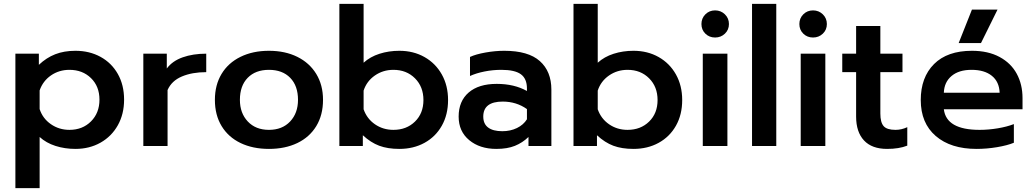

<svg xmlns="http://www.w3.org/2000/svg" viewBox="-20 -759 5375 998"><path d="M60 -480H182V-422Q221 -459 267 -477Q313 -495 372 -495Q445 -495 502.5 -463.5Q560 -432 592.5 -374.5Q625 -317 625 -241Q625 -166 592.5 -108Q560 -50 502.5 -17.5Q445 15 372 15Q317 15 268.5 -0.5Q220 -16 186 -47V219H60ZM497 -241Q497 -310 453 -353Q409 -396 341 -396Q287 -396 245 -367Q203 -338 186 -289V-192Q202 -143 244.5 -113.5Q287 -84 341 -84Q409 -84 453 -128Q497 -172 497 -241Z M725 -480H847V-403Q876 -442 929.5 -461Q983 -480 1052 -480V-384Q979 -384 925.5 -361.5Q872 -339 851 -291V0H725Z M1097 -240Q1097 -317 1131.5 -374.5Q1166 -432 1230 -463.5Q1294 -495 1378 -495Q1462 -495 1525.5 -463.5Q1589 -432 1624 -374.5Q1659 -317 1659 -240Q1659 -161 1624 -103.5Q1589 -46 1525.5 -15.5Q1462 15 1378 15Q1294 15 1230.5 -15.5Q1167 -46 1132 -103.5Q1097 -161 1097 -240ZM1529 -240Q1529 -313 1488.5 -354.5Q1448 -396 1378 -396Q1308 -396 1267.5 -354.5Q1227 -313 1227 -240Q1227 -171 1268 -127.5Q1309 -84 1378 -84Q1447 -84 1488 -127.5Q1529 -171 1529 -240Z M1866 -56V0H1744V-739H1870V-433Q1904 -464 1952.5 -479.5Q2001 -495 2056 -495Q2129 -495 2186.5 -462.5Q2244 -430 2276.5 -372Q2309 -314 2309 -239Q2309 -163 2276.5 -105.5Q2244 -48 2186.5 -16.5Q2129 15 2056 15Q1995 15 1951 -1.5Q1907 -18 1866 -56ZM2181 -239Q2181 -308 2137 -352Q2093 -396 2025 -396Q1971 -396 1928.5 -366.5Q1886 -337 1870 -288V-191Q1887 -142 1929 -113Q1971 -84 2025 -84Q2093 -84 2137 -127Q2181 -170 2181 -239Z M2364 -153Q2364 -233 2416 -278Q2468 -323 2562 -323Q2653 -323 2719 -286V-299Q2719 -350 2687.5 -373Q2656 -396 2586 -396Q2542 -396 2499 -387.5Q2456 -379 2423 -364V-463Q2453 -477 2503.5 -486Q2554 -495 2601 -495Q2726 -495 2786 -441.5Q2846 -388 2846 -293V0H2727V-47Q2696 -17 2656.5 -1Q2617 15 2560 15Q2474 15 2419 -30.5Q2364 -76 2364 -153ZM2719 -139V-192Q2664 -231 2593 -231Q2492 -231 2492 -153Q2492 -115 2517.5 -96Q2543 -77 2591 -77Q2633 -77 2667 -93.5Q2701 -110 2719 -139Z M3083 -56V0H2961V-739H3087V-433Q3121 -464 3169.5 -479.5Q3218 -495 3273 -495Q3346 -495 3403.5 -462.5Q3461 -430 3493.5 -372Q3526 -314 3526 -239Q3526 -163 3493.5 -105.5Q3461 -48 3403.5 -16.5Q3346 15 3273 15Q3212 15 3168 -1.5Q3124 -18 3083 -56ZM3398 -239Q3398 -308 3354 -352Q3310 -396 3242 -396Q3188 -396 3145.5 -366.5Q3103 -337 3087 -288V-191Q3104 -142 3146 -113Q3188 -84 3242 -84Q3310 -84 3354 -127Q3398 -170 3398 -239Z M3626 -634Q3626 -664 3646.5 -684.5Q3667 -705 3697 -705Q3727 -705 3748 -684.5Q3769 -664 3769 -634Q3769 -604 3748 -584Q3727 -564 3697 -564Q3667 -564 3646.5 -584Q3626 -604 3626 -634ZM3633 -480H3761V0H3633Z M3889 -739H4015V0H3889Z M4135 -634Q4135 -664 4155.5 -684.5Q4176 -705 4206 -705Q4236 -705 4257 -684.5Q4278 -664 4278 -634Q4278 -604 4257 -584Q4236 -564 4206 -564Q4176 -564 4155.5 -584Q4135 -604 4135 -634ZM4142 -480H4270V0H4142Z M4430 -153V-384H4358V-480H4430V-624H4556V-480H4671V-384H4556V-169Q4556 -123 4573 -103.5Q4590 -84 4635 -84Q4666 -84 4696 -98V-2Q4653 15 4591 15Q4512 15 4471 -29Q4430 -73 4430 -153Z M5032 -709H5165L5079 -535H4963ZM4766 -239Q4766 -357 4835 -426Q4904 -495 5032 -495Q5116 -495 5175.5 -463Q5235 -431 5265 -375.5Q5295 -320 5295 -249V-191H4886Q4899 -84 5072 -84Q5118 -84 5166 -92Q5214 -100 5250 -114V-17Q5216 -3 5162.5 6Q5109 15 5056 15Q4922 15 4844 -52Q4766 -119 4766 -239ZM5176 -277Q5174 -334 5135.5 -365Q5097 -396 5030 -396Q4964 -396 4926 -364Q4888 -332 4886 -277Z"/></svg>

Font: Prompt Medium
Style: Regular
Weight: 500
Designer: Katatrad Team
Foundry: CadsonDemak
Version: Version 1.000